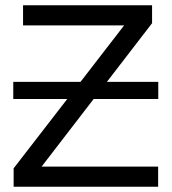

<svg xmlns="http://www.w3.org/2000/svg" viewBox="-20 -708 651 728"><path d="M30.3 -397.5H285.2L450.7 -611.8H67.4V-688H556.6V-620.1L385.3 -397.5H580.1V-332.5H335L137.7 -76.2H579.6V0H31.7V-69.8L234.9 -332.5H30.3Z"/></svg>

Font: Arial
Style: Regular
Weight: 400
Designer: Steve Matteson
Foundry: Ascender Corporation
Version: Version 2.00.3